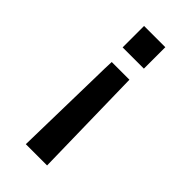

<svg xmlns="http://www.w3.org/2000/svg" viewBox="-222 -583 798 798"><g transform="rotate(45 177.0 -183.5)"><path d="M112 164 121 -258Q121 -282 123 -330H227L237 164ZM112 -405V-531H237V-405Z"/></g></svg>

Font: Coval
Style: Bold
Weight: 700
Foundry: Context Ltd
Version: Version 001.000